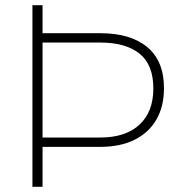

<svg xmlns="http://www.w3.org/2000/svg" viewBox="-20 -720 692 740"><path d="M105 0V-700H144V-592H367Q483 -592 547.5 -538.5Q612 -485 612 -380Q612 -310 583 -259.5Q554 -209 499 -181.5Q444 -154 367 -154H144V0ZM144 -190H367Q464 -190 517.5 -239.5Q571 -289 571 -379Q571 -471 517.5 -513.5Q464 -556 367 -556H144Z"/></svg>

Font: REM Thin
Style: Regular
Weight: 250
Designer: Octavio Pardo
Foundry: Ashler Design
Version: Version 1.005;gftools[0.9.28]